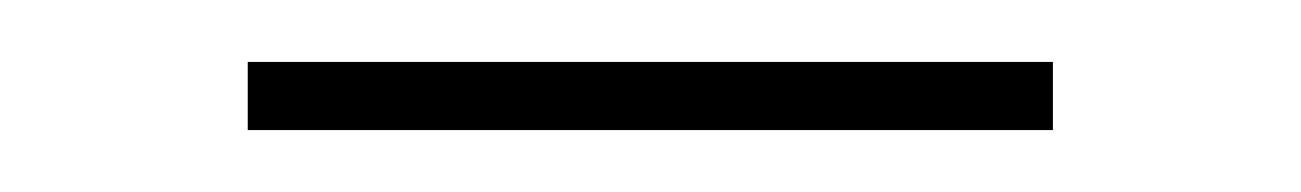

<svg xmlns="http://www.w3.org/2000/svg" viewBox="-20 -321 420 62"><path d="M60 -279H320V-301H60Z"/></svg>

Font: Aspekta 50
Style: Regular
Weight: 50
Designer: Ivo Dolenc
Version: Version 2.000